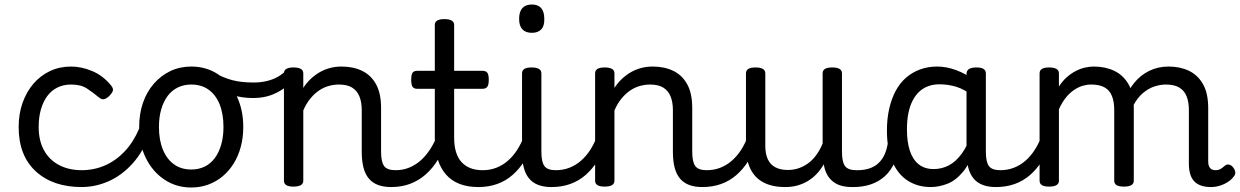

<svg xmlns="http://www.w3.org/2000/svg" viewBox="-20 -815 5514 854"><path d="M344 17Q215 17 139 -53Q63 -123 63 -250Q63 -309 80.5 -358Q98 -407 129 -443Q160 -479 202.5 -499Q245 -519 296 -519Q342 -519 390 -499Q438 -479 474 -435Q485 -421 482 -411.5Q479 -402 468 -390Q455 -377 444 -374Q433 -371 421 -381Q393 -404 366.5 -421.5Q340 -439 296 -439Q263 -439 236 -426Q209 -413 190.5 -388Q172 -363 162 -328.5Q152 -294 152 -250Q152 -190 175.5 -147Q199 -104 242.5 -81Q286 -58 344 -58Q358 -58 365.5 -46.5Q373 -35 373 -20.5Q373 -6 366 5.5Q359 17 344 17Z M342 17Q333 17 328.5 5.5Q324 -6 324 -20.5Q324 -35 329 -46.5Q334 -58 343 -58Q398 -58 446.5 -79Q495 -100 534 -141Q573 -182 599 -243Q604 -252 616.5 -249.5Q629 -247 639.5 -238Q650 -229 646 -219Q617 -140 569.5 -87.5Q522 -35 463.5 -9Q405 17 342 17Z M831 19Q764 19 711.5 -16Q659 -51 629 -111.5Q599 -172 599 -250Q599 -309 616 -358Q633 -407 664.5 -443Q696 -479 738 -499Q780 -519 831 -519Q898 -519 950 -484.5Q1002 -450 1032 -389Q1062 -328 1062 -250Q1062 -203 1051 -162Q1040 -121 1019.5 -88Q999 -55 970.5 -31Q942 -7 906.5 6Q871 19 831 19ZM831 -61Q864 -61 890.5 -74Q917 -87 935.5 -112Q954 -137 964 -172Q974 -207 974 -250Q974 -308 957 -350.5Q940 -393 908 -416Q876 -439 831 -439Q798 -439 771 -426Q744 -413 725.5 -388Q707 -363 697 -328.5Q687 -294 687 -250Q687 -192 704.5 -149.5Q722 -107 754 -84Q786 -61 831 -61Z M1105 -379Q1056 -379 1012 -392.5Q968 -406 905 -440Q892 -447 890 -458.5Q888 -470 893 -480Q898 -490 908 -495Q918 -500 929 -494Q973 -469 1013 -458.5Q1053 -448 1108 -448Q1139 -448 1166.5 -454.5Q1194 -461 1216 -473.5Q1238 -486 1254 -503Q1261 -511 1270 -507.5Q1279 -504 1286 -494.5Q1293 -485 1293.5 -473.5Q1294 -462 1284 -454Q1253 -427 1225 -410.5Q1197 -394 1168 -386.5Q1139 -379 1105 -379Z M1720 17Q1686 17 1661 7.5Q1636 -2 1620 -21.5Q1604 -41 1596.5 -70.5Q1589 -100 1589 -140V-326Q1589 -361 1578.5 -386.5Q1568 -412 1546 -425.5Q1524 -439 1487 -439Q1466 -439 1443.5 -433Q1421 -427 1400.5 -413.5Q1380 -400 1361.5 -378Q1343 -356 1329 -324V-11Q1329 2 1318 8.5Q1307 15 1285 15Q1264 15 1253.5 8.5Q1243 2 1243 -11V-489Q1243 -502 1253.5 -508.5Q1264 -515 1285 -515Q1307 -515 1318 -508.5Q1329 -502 1329 -489V-424Q1343 -446 1361.5 -463.5Q1380 -481 1401.5 -493.5Q1423 -506 1447.5 -512.5Q1472 -519 1499 -519Q1551 -519 1590.5 -500Q1630 -481 1652.5 -440.5Q1675 -400 1675 -334V-140Q1675 -95 1688.5 -76.5Q1702 -58 1739 -58Q1753 -58 1760 -46.5Q1767 -35 1765.5 -20.5Q1764 -6 1753 5.5Q1742 17 1720 17Z M1720 17Q1706 17 1699.5 5.5Q1693 -6 1694.5 -20.5Q1696 -35 1707 -46.5Q1718 -58 1739 -58Q1773 -58 1801.5 -70Q1830 -82 1853 -103Q1876 -124 1894.5 -153Q1913 -182 1926 -216Q1932 -231 1944 -229.5Q1956 -228 1964.5 -219Q1973 -210 1970 -199Q1954 -148 1930 -108Q1906 -68 1874.5 -40Q1843 -12 1804.5 2.5Q1766 17 1720 17Z M2108 17Q2060 17 2024 3Q1988 -11 1963.5 -39Q1939 -67 1926.5 -108Q1914 -149 1914 -203V-420H1836Q1821 -420 1815 -429Q1809 -438 1809 -460Q1809 -483 1815 -491.5Q1821 -500 1836 -500H1914V-704Q1914 -717 1924.5 -723.5Q1935 -730 1956 -730Q1978 -730 1989 -723.5Q2000 -717 2000 -704V-500H2126Q2141 -500 2147.5 -491.5Q2154 -483 2154 -460Q2154 -438 2147.5 -429Q2141 -420 2126 -420H2000V-203Q2000 -167 2008 -140Q2016 -113 2032 -95Q2048 -77 2071.5 -67.5Q2095 -58 2126 -58Q2140 -58 2147 -46.5Q2154 -35 2152.5 -20.5Q2151 -6 2140 5.5Q2129 17 2108 17Z M2108 17Q2094 17 2087.5 5.5Q2081 -6 2082.5 -20.5Q2084 -35 2095 -46.5Q2106 -58 2127 -58Q2160 -58 2188 -69Q2216 -80 2239 -100Q2262 -120 2279.5 -147Q2297 -174 2309 -205Q2315 -220 2326.5 -218.5Q2338 -217 2346.5 -207Q2355 -197 2352 -186Q2337 -138 2313.5 -100.5Q2290 -63 2259.5 -36.5Q2229 -10 2191 3.5Q2153 17 2108 17Z M2433 17Q2399 17 2374 7.5Q2349 -2 2333 -21.5Q2317 -41 2309.5 -70.5Q2302 -100 2302 -140V-489Q2302 -502 2312.5 -508.5Q2323 -515 2344 -515Q2366 -515 2377 -508.5Q2388 -502 2388 -489V-140Q2388 -95 2401.5 -76.5Q2415 -58 2452 -58Q2466 -58 2473 -46.5Q2480 -35 2478.5 -20.5Q2477 -6 2466 5.5Q2455 17 2433 17ZM2346 -669Q2318 -669 2303.5 -684.5Q2289 -700 2289 -731Q2289 -763 2303.5 -779Q2318 -795 2346 -795Q2373 -795 2387 -779Q2401 -763 2401 -731Q2402 -700 2387.5 -684.5Q2373 -669 2346 -669Z M2433 17Q2419 17 2412.5 5.5Q2406 -6 2407.5 -20.5Q2409 -35 2420 -46.5Q2431 -58 2452 -58Q2485 -58 2513 -69Q2541 -80 2564 -100Q2587 -120 2604.5 -147Q2622 -174 2634 -205Q2640 -220 2651.5 -218.5Q2663 -217 2671.5 -207Q2680 -197 2677 -186Q2662 -138 2638.5 -100.5Q2615 -63 2584.5 -36.5Q2554 -10 2516 3.5Q2478 17 2433 17Z M3104 17Q3070 17 3045 7.5Q3020 -2 3004 -21.5Q2988 -41 2980.5 -70.5Q2973 -100 2973 -140V-326Q2973 -361 2962.5 -386.5Q2952 -412 2930 -425.5Q2908 -439 2871 -439Q2850 -439 2827.5 -433Q2805 -427 2784.5 -413.5Q2764 -400 2745.5 -378Q2727 -356 2713 -324V-11Q2713 2 2702 8.5Q2691 15 2669 15Q2648 15 2637.5 8.5Q2627 2 2627 -11V-489Q2627 -502 2637.5 -508.5Q2648 -515 2669 -515Q2691 -515 2702 -508.5Q2713 -502 2713 -489V-424Q2727 -446 2745.5 -463.5Q2764 -481 2785.5 -493.5Q2807 -506 2831.5 -512.5Q2856 -519 2883 -519Q2935 -519 2974.5 -500Q3014 -481 3036.5 -440.5Q3059 -400 3059 -334V-140Q3059 -95 3072.5 -76.5Q3086 -58 3123 -58Q3137 -58 3144 -46.5Q3151 -35 3149.5 -20.5Q3148 -6 3137 5.5Q3126 17 3104 17Z M3104 17Q3090 17 3083.5 5.5Q3077 -6 3078.5 -20.5Q3080 -35 3091 -46.5Q3102 -58 3123 -58Q3156 -58 3184 -69Q3212 -80 3235 -100Q3258 -120 3275.5 -147Q3293 -174 3305 -205Q3311 -220 3322.5 -218.5Q3334 -217 3342.5 -207Q3351 -197 3348 -186Q3333 -138 3309.5 -100.5Q3286 -63 3255.5 -36.5Q3225 -10 3187 3.5Q3149 17 3104 17Z M3473 17Q3415 17 3376 -3.5Q3337 -24 3317.5 -64.5Q3298 -105 3298 -166V-489Q3298 -502 3308.5 -508.5Q3319 -515 3340 -515Q3362 -515 3373 -508.5Q3384 -502 3384 -489V-166Q3384 -131 3395 -107Q3406 -83 3428.5 -71Q3451 -59 3484 -59Q3512 -59 3536 -68Q3560 -77 3579.5 -92.5Q3599 -108 3614 -130Q3629 -152 3639 -177V-489Q3639 -502 3649.5 -508.5Q3660 -515 3682 -515Q3703 -515 3714 -508.5Q3725 -502 3725 -489V-140Q3725 -95 3738.5 -76.5Q3752 -58 3789 -58Q3803 -58 3810 -46.5Q3817 -35 3815.5 -20.5Q3814 -6 3803 5.5Q3792 17 3770 17Q3744 17 3723.5 11.5Q3703 6 3687.5 -5.5Q3672 -17 3661.5 -34Q3651 -51 3646 -74L3644 -84Q3630 -60 3612.5 -41.5Q3595 -23 3573.5 -10Q3552 3 3527 10Q3502 17 3473 17Z M3775 17Q3761 17 3754.5 5.5Q3748 -6 3749.5 -20.5Q3751 -35 3762 -46.5Q3773 -58 3794 -58Q3824 -58 3847.5 -66Q3871 -74 3888 -90Q3905 -106 3915.5 -130Q3926 -154 3930 -186Q3932 -201 3945 -205.5Q3958 -210 3970.5 -205.5Q3983 -201 3981 -186Q3977 -133 3960 -94.5Q3943 -56 3916 -31.5Q3889 -7 3853.5 5Q3818 17 3775 17Z M4120 17Q4063 17 4019 -10.5Q3975 -38 3950 -94Q3925 -150 3925 -235Q3925 -287 3935 -331Q3945 -375 3963.5 -410Q3982 -445 4009.5 -469Q4037 -493 4072 -506Q4107 -519 4149 -519Q4190 -519 4233 -503Q4276 -487 4310 -461V-386Q4270 -418 4233.5 -429Q4197 -440 4158 -440Q4132 -440 4109.5 -432Q4087 -424 4069.5 -408Q4052 -392 4039.5 -368Q4027 -344 4020.5 -312Q4014 -280 4014 -239Q4014 -184 4027 -144.5Q4040 -105 4066.5 -84Q4093 -63 4133 -63Q4169 -63 4200.5 -79.5Q4232 -96 4258.5 -132.5Q4285 -169 4304 -229L4320 -168Q4297 -91 4263.5 -51Q4230 -11 4192.5 3Q4155 17 4120 17ZM4410 17Q4376 17 4351 7.5Q4326 -2 4310 -21.5Q4294 -41 4286.5 -70.5Q4279 -100 4279 -140V-486Q4279 -501 4290 -508Q4301 -515 4323 -515Q4344 -515 4354.5 -508.5Q4365 -502 4365 -488V-140Q4365 -95 4378.5 -76.5Q4392 -58 4429 -58Q4438 -58 4442.5 -46.5Q4447 -35 4445.5 -20.5Q4444 -6 4435.5 5.5Q4427 17 4410 17Z M4410 17Q4396 17 4389.5 5.5Q4383 -6 4384.5 -20.5Q4386 -35 4397 -46.5Q4408 -58 4429 -58Q4462 -58 4490 -69Q4518 -80 4541 -100Q4564 -120 4581.5 -147Q4599 -174 4611 -205Q4617 -220 4628.5 -218.5Q4640 -217 4648.5 -207Q4657 -197 4654 -186Q4639 -138 4615.5 -100.5Q4592 -63 4561.5 -36.5Q4531 -10 4493 3.5Q4455 17 4410 17Z M5366 17Q5340 17 5321 10Q5302 3 5290.5 -10Q5279 -23 5273.5 -42.5Q5268 -62 5268 -86V-326Q5268 -361 5258 -386.5Q5248 -412 5225.5 -425.5Q5203 -439 5166 -439Q5140 -439 5113.5 -430Q5087 -421 5063 -400.5Q5039 -380 5020.5 -345Q5002 -310 4991 -259H4965Q4965 -316 4980.5 -363.5Q4996 -411 5024.5 -446Q5053 -481 5092 -500Q5131 -519 5178 -519Q5229 -519 5268.5 -500Q5308 -481 5331 -440.5Q5354 -400 5354 -334V-96Q5354 -83 5358 -74.5Q5362 -66 5369 -62Q5376 -58 5385 -58Q5397 -58 5404 -61Q5411 -64 5417 -69Q5423 -74 5431 -80Q5438 -85 5448 -82.5Q5458 -80 5466 -69Q5472 -62 5474 -51.5Q5476 -41 5470 -33Q5459 -17 5442 -6Q5425 5 5405.5 11Q5386 17 5366 17ZM4646 15Q4625 15 4614.5 8.5Q4604 2 4604 -11V-489Q4604 -502 4614.5 -508.5Q4625 -515 4646 -515Q4668 -515 4679 -508.5Q4690 -502 4690 -489V-430Q4706 -455 4725.5 -472Q4745 -489 4765.5 -499.5Q4786 -510 4806.5 -514.5Q4827 -519 4845 -519Q4896 -519 4936 -500Q4976 -481 4999.5 -440.5Q5023 -400 5023 -334V-11Q5023 2 5012 8.5Q5001 15 4979 15Q4957 15 4946.5 8.5Q4936 2 4936 -11V-326Q4936 -362 4926 -387.5Q4916 -413 4893.5 -426Q4871 -439 4833 -439Q4815 -439 4796 -433.5Q4777 -428 4757.5 -415Q4738 -402 4721 -381Q4704 -360 4690 -329V-11Q4690 2 4679 8.5Q4668 15 4646 15Z"/></svg>

Font: Playwrite VN
Style: Regular
Weight: 400
Designer: Veronika Burian, José Scaglione
Foundry: TypeTogether
Version: Version 1.002